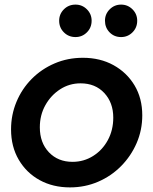

<svg xmlns="http://www.w3.org/2000/svg" viewBox="-20 -802 665 834"><path d="M284 12Q210 12 152.5 -19.5Q95 -51 61.5 -108Q28 -165 28 -240Q28 -303 51.5 -359.5Q75 -416 117.5 -459Q160 -502 217 -526.5Q274 -551 340 -551Q415 -551 473 -519Q531 -487 564.5 -431Q598 -375 598 -301Q598 -237 573.5 -180.5Q549 -124 506 -80.5Q463 -37 406 -12.5Q349 12 284 12ZM295 -99Q344 -99 384.5 -124.5Q425 -150 448.5 -193.5Q472 -237 472 -291Q472 -356 433 -398Q394 -440 330 -440Q281 -440 241 -414Q201 -388 177 -345Q153 -302 153 -249Q153 -182 192.5 -140.5Q232 -99 295 -99ZM308 -641Q278 -641 257.5 -661.5Q237 -682 237 -712Q237 -741 257.5 -761.5Q278 -782 308 -782Q337 -782 357.5 -761.5Q378 -741 378 -712Q378 -682 357.5 -661.5Q337 -641 308 -641ZM506 -641Q476 -641 456 -661.5Q436 -682 436 -712Q436 -741 456.5 -761.5Q477 -782 506 -782Q535 -782 555.5 -761.5Q576 -741 576 -712Q576 -682 555.5 -661.5Q535 -641 506 -641Z"/></svg>

Font: Plus Jakarta Display Medium
Style: Italic
Weight: 500
Italic angle: -12°
Designer: Gumpita Rahayu
Foundry: Tokotype Studio
Version: Version 1.000